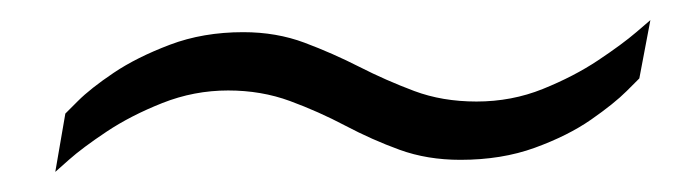

<svg xmlns="http://www.w3.org/2000/svg" viewBox="-20 -395 691 191"><path d="M35 -224 45 -282Q45 -282 57.5 -294.5Q70 -307 93 -322.5Q116 -338 149 -350.5Q182 -363 222 -363Q255 -363 283 -352.5Q311 -342 337.5 -328.5Q364 -315 392 -304.5Q420 -294 454 -294Q489 -294 520 -306.5Q551 -319 575 -335Q599 -351 613 -363Q627 -375 627 -375L616 -317Q616 -317 603.5 -304.5Q591 -292 568 -276Q545 -260 512 -248Q479 -236 438 -236Q405 -236 377.5 -246Q350 -256 323.5 -270Q297 -284 268.5 -294.5Q240 -305 207 -305Q173 -305 141.5 -292.5Q110 -280 86 -264Q62 -248 48.5 -236Q35 -224 35 -224Z"/></svg>

Font: Archivo SemiExpanded Thin
Style: Italic
Weight: 250
Width: 6
Italic angle: -10°
Designer: Hector Gatti
Foundry: Omnibus-Type
Version: Version 2.001